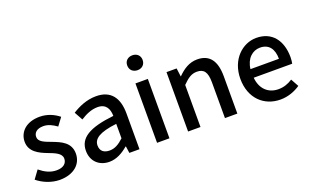

<svg xmlns="http://www.w3.org/2000/svg" viewBox="-87 -1226 2707 1674"><g transform="rotate(-20 1266.5 -388.5)"><path d="M112 -518C79 -489 60 -449 60 -403C60 -310 141 -271 214 -243C274 -220 335 -198 335 -148C335 -106 304 -74 239 -74C180 -74 132 -99 84 -138L29 -63C82 -19 160 14 236 14C304 14 356 -5 392 -36C427 -66 445 -109 445 -155C445 -258 360 -292 284 -321C223 -344 169 -362 169 -408C169 -446 197 -476 259 -476C303 -476 342 -456 381 -428L434 -499C391 -534 329 -564 256 -564C195 -564 146 -547 112 -518Z M979 -248V-331C979 -478 916 -564 779 -564C691 -564 614 -528 557 -492L600 -414C647 -444 701 -470 759 -470C840 -470 863 -414 864 -351C635 -326 535 -265 535 -146C535 -49 602 14 697 14C763 14 822 -20 872 -63H876L885 0H979V-165ZM694 -232C728 -252 783 -268 864 -277V-210V-143C819 -101 780 -78 732 -78C683 -78 646 -100 646 -155C646 -186 660 -211 694 -232Z M1257 -275V-551H1142V0H1199H1257ZM1148 -672C1161 -660 1179 -653 1200 -653C1221 -653 1239 -660 1251 -672C1264 -684 1271 -702 1271 -723C1271 -763 1242 -791 1200 -791C1157 -791 1128 -763 1128 -723C1128 -702 1135 -684 1148 -672Z M1430 -275V0H1487H1545V-390C1594 -439 1628 -464 1679 -464C1744 -464 1772 -427 1772 -332V0H1887V-346C1887 -486 1835 -564 1718 -564C1643 -564 1586 -524 1536 -474H1534L1524 -551H1430Z M2395 -245H2485C2488 -259 2491 -281 2491 -304C2491 -459 2412 -564 2266 -564C2138 -564 2015 -454 2015 -275C2015 -93 2133 14 2284 14C2355 14 2419 -11 2469 -45L2429 -118C2389 -92 2347 -77 2298 -77C2203 -77 2137 -140 2128 -245H2306ZM2193 -325H2127C2138 -421 2199 -473 2268 -473C2348 -473 2391 -419 2391 -325H2259Z"/></g></svg>

Font: GenSekiGothic2 TW M
Style: Regular
Weight: 500
Version: Version 2.100;PS 2.1;hotconv 16.6.51;makeotf.lib2.5.65220 DE